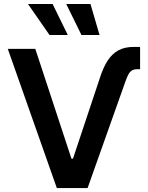

<svg xmlns="http://www.w3.org/2000/svg" viewBox="-20 -955 751 975"><path d="M659.2 -716.8H691.4V-603.5H676.8Q660.2 -603.5 649.7 -596.9Q639.2 -590.3 632.3 -577.6Q625.5 -564.9 617.2 -542L424.8 0H268.6L19.5 -707H159.2L342.8 -149.4H350.6L486.3 -556.6Q503.9 -612.3 526.6 -647.2Q549.3 -682.1 581.5 -699.5Q613.8 -716.8 659.2 -716.8ZM122.1 -934.6H247.1L324.2 -777.3H231.4ZM316.4 -934.6H439.5L485.4 -777.3H393.6Z"/></svg>

Font: Pretendard Std SemiBold
Style: Regular
Weight: 600
Designer: Base glyphs from Inter by Rasmus Andersson; Hangeul glyphs from Noto Sans CJK(Source Han Sans) by Jang Soo-young and Kan
Foundry: Kil Hyung-jin
Version: Version 1.309